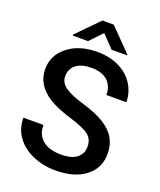

<svg xmlns="http://www.w3.org/2000/svg" viewBox="-163 -1003 931 1115"><g transform="rotate(20 302.0 -446.0)"><path d="M36.1 0ZM443.8 -183.1Q443.8 -230 410.9 -255.4Q377.9 -280.8 292 -306.6Q206.1 -332.5 155.3 -364.3Q58.1 -425.3 58.1 -523.4Q58.1 -609.4 128.2 -665Q198.2 -720.7 310.1 -720.7Q384.3 -720.7 442.4 -693.4Q500.5 -666 533.7 -615.5Q566.9 -564.9 566.9 -503.4H443.8Q443.8 -559.1 408.9 -590.6Q374 -622.1 309.1 -622.1Q248.5 -622.1 215.1 -596.2Q181.6 -570.3 181.6 -523.9Q181.6 -484.9 217.8 -458.7Q253.9 -432.6 336.9 -408Q419.9 -383.3 470.2 -351.8Q520.5 -320.3 543.9 -279.5Q567.4 -238.8 567.4 -184.1Q567.4 -95.2 499.3 -42.7Q431.2 9.8 314.5 9.8Q237.3 9.8 172.6 -18.8Q107.9 -47.4 72 -97.7Q36.1 -147.9 36.1 -214.8H159.7Q159.7 -154.3 199.7 -121.1Q239.7 -87.9 314.5 -87.9Q378.9 -87.9 411.4 -114Q443.8 -140.1 443.8 -183.1ZM477.5 -766.1V-760.7H382.3L309.1 -836.9L236.3 -760.7H142.1V-767.1L274.4 -901.9H344.2Z"/></g></svg>

Font: Roboto Medium
Style: Regular
Weight: 500
Designer: Google
Version: Version 2.134; 2016; ttfautohint (v1.6)